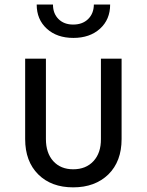

<svg xmlns="http://www.w3.org/2000/svg" viewBox="-20 -805 639 835"><path d="M299.3 -640.1Q227.5 -640.1 183.6 -680.2Q139.6 -720.2 139.6 -785.2H210.4Q210.4 -746.1 234.4 -722.2Q258.3 -698.2 298.3 -698.2Q338.9 -698.2 363.3 -722.2Q387.7 -746.1 388.2 -785.2H459Q459 -720.2 415 -680.2Q370.6 -640.1 299.3 -640.1ZM298.3 9.8Q203.1 9.8 146.5 -46.4Q89.4 -103 89.4 -200.2V-549.8H179.7V-200.2Q179.7 -140.1 211.4 -104.5Q243.7 -68.8 298.3 -68.8Q354 -68.8 386.7 -104.5Q419.4 -140.1 418.9 -200.2V-549.8H508.8V-200.2Q508.8 -103 451.2 -46.4Q393.1 9.8 298.3 9.8Z"/></svg>

Font: UDEV Gothic 35
Style: Regular
Weight: 400
Version: v2.1.0; ttfautohint (v1.8.4.7-5d5b-dirty) -l 6 -r 45 -G 200 